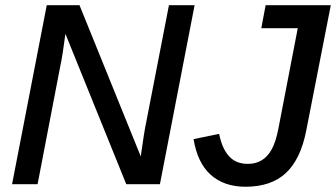

<svg xmlns="http://www.w3.org/2000/svg" viewBox="-20 -708 1291 738"><path d="M211.4 -452.1 124.5 0H26.4L159.7 -688H285.6L521 -106.9Q527.8 -154.3 532.7 -186.3Q537.6 -218.3 542.5 -240.7L629.4 -688H728L594.7 0H465.3L231.4 -578.1Q226.1 -537.1 221.2 -505.6Q216.3 -474.1 211.4 -452.1ZM923.8 9.8Q841.3 9.8 790 -36.1Q738.8 -82 724.1 -173.3L822.3 -193.4Q833.5 -137.2 860.1 -107.7Q886.7 -78.1 932.6 -78.1Q962.4 -78.1 983.9 -90.8Q1008.3 -104.5 1024.4 -134Q1040.5 -163.6 1050.3 -214.8L1124.5 -599.6H984.4L1001 -688H1251.5L1157.2 -206.5Q1135.7 -96.2 1079.1 -43.2Q1022.5 9.8 923.8 9.8Z"/></svg>

Font: Arimo Medium
Style: Italic
Weight: 500
Italic angle: -12°
Designer: Steve Matteson
Foundry: Monotype Imaging Inc.
Version: Version 1.33